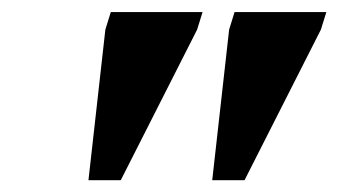

<svg xmlns="http://www.w3.org/2000/svg" viewBox="-20 -690 560 318"><path d="M126.5 -391.5 154.5 -641 163.5 -670H315.5L306.5 -641L180 -391.5ZM331.5 -391.5 359.5 -641 368.5 -670H520.5L511.5 -641L385 -391.5Z"/></svg>

Font: Newsreader 16pt ExtraBold
Style: Italic
Weight: 800
Italic angle: -17°
Designer: Hugues Gentile
Foundry: Production Type
Version: Version 1.003; ttfautohint (v1.8.3)